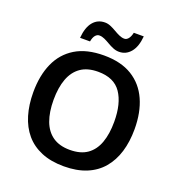

<svg xmlns="http://www.w3.org/2000/svg" viewBox="-161 -1054 1112 1196"><g transform="rotate(20 395.0 -455.5)"><path d="M731 -358Q731 -275 710.5 -207.5Q690 -140 648.5 -91Q607 -42 543.5 -16Q480 10 395 10Q309 10 245.5 -16.5Q182 -43 141 -91.5Q100 -140 79.5 -208Q59 -276 59 -359Q59 -470 95.5 -552Q132 -634 206.5 -679.5Q281 -725 396 -725Q509 -725 583 -679.5Q657 -634 694 -551.5Q731 -469 731 -358ZM194 -358Q194 -277 215.5 -219Q237 -161 281.5 -130Q326 -99 395 -99Q466 -99 510 -130Q554 -161 575 -219Q596 -277 596 -358Q596 -479 549 -548Q502 -617 396 -617Q326 -617 281.5 -586Q237 -555 215.5 -497Q194 -439 194 -358ZM587 -921Q581 -851 550.5 -814.5Q520 -778 474 -778Q454 -778 434.5 -786Q415 -794 396.5 -805Q378 -816 360.5 -824Q343 -832 326 -832Q311 -832 299.5 -818.5Q288 -805 283 -777H217Q220 -813 229 -839.5Q238 -866 253 -884Q268 -902 287.5 -911Q307 -920 331 -920Q350 -920 369 -912Q388 -904 406.5 -893Q425 -882 443 -874Q461 -866 477 -866Q492 -866 503.5 -880Q515 -894 521 -921Z"/></g></svg>

Font: Noto Sans Thai SemiBold
Style: Regular
Weight: 600
Version: Version 2.001